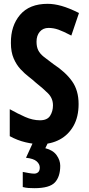

<svg xmlns="http://www.w3.org/2000/svg" viewBox="-20 -744 463 1004"><path d="M391 -200Q391 -133 364.5 -86Q338 -39 292.5 -14.5Q247 10 189 10Q156 10 113.5 0Q71 -10 31 -32V-173Q72 -150 111.5 -132.5Q151 -115 189 -115Q227 -115 242 -138.5Q257 -162 257 -193Q257 -230 231 -256Q205 -282 167 -312Q152 -326 130.5 -342.5Q109 -359 87.5 -382Q66 -405 51.5 -438.5Q37 -472 37 -519Q36 -609 85 -666.5Q134 -724 229 -724Q263 -724 302 -713Q341 -702 393 -676L353 -558Q311 -580 285.5 -589Q260 -598 234 -598Q205 -598 188 -578Q171 -558 171 -526Q171 -499 180 -481Q189 -463 209 -447Q229 -431 259 -409Q323 -367 357 -319Q391 -271 391 -200ZM295 123Q295 180 267 210Q239 240 160 240Q143 240 128.5 239Q114 238 99 234V155Q114 158 131 161Q148 164 159 164Q171 164 179.5 156.5Q188 149 188 132Q188 114 171.5 99.5Q155 85 116 81L153 0H232L217 31Q257 41 276 67.5Q295 94 295 123Z"/></svg>

Font: Noto Sans Telugu ExtraCondensed
Style: Bold
Weight: 700
Width: 2
Designer: Jelle Bosma - Monotype Design Team
Foundry: Monotype Imaging Inc.
Version: Version 2.005; ttfautohint (v1.8.4.7-5d5b)